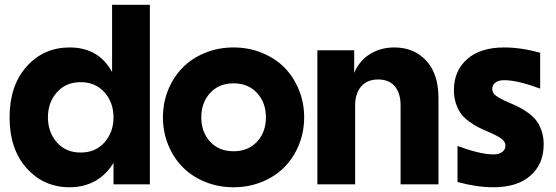

<svg xmlns="http://www.w3.org/2000/svg" viewBox="-20 -770 2321 802"><path d="M416.5 -175.3Q454.1 -217.8 454.1 -279.8Q454.1 -341.8 416.5 -384.3Q378.9 -426.8 316.9 -426.8Q254.9 -426.8 217.5 -384.3Q180.2 -341.8 180.2 -279.8Q180.2 -217.8 217.5 -175.3Q254.9 -132.8 316.9 -132.8Q378.9 -132.8 416.5 -175.3ZM271 -571.8Q392.1 -571.8 448.2 -469.2V-750H606V0H454.1V-89.8Q424.3 -40 377.4 -13.9Q330.6 12.2 271 12.2Q162.6 12.2 91.3 -67.4Q20 -147 20 -279.8Q20 -412.6 91.3 -492.2Q162.6 -571.8 271 -571.8Z M836.9 -549.3Q892.1 -571.8 955.6 -571.8Q1019 -571.8 1074.2 -549.3Q1129.4 -526.9 1168 -487.8Q1206.5 -448.7 1228.5 -394.8Q1250.5 -340.8 1250.5 -279.8Q1250.5 -218.8 1228.5 -164.8Q1206.5 -110.8 1168 -71.8Q1129.4 -32.7 1074.2 -10.3Q1019 12.2 955.6 12.2Q892.1 12.2 836.9 -10.3Q781.7 -32.7 743.2 -71.8Q704.6 -110.8 682.6 -164.8Q660.6 -218.8 660.6 -279.8Q660.6 -340.8 682.6 -394.8Q704.6 -448.7 743.2 -487.8Q781.7 -526.9 836.9 -549.3ZM857.7 -381.6Q820.8 -341.3 820.8 -279.8Q820.8 -218.3 857.7 -178.2Q894.5 -138.2 955.6 -138.2Q1016.6 -138.2 1053.7 -178.2Q1090.8 -218.3 1090.8 -279.8Q1090.8 -341.3 1053.7 -381.6Q1016.6 -421.9 955.6 -421.9Q894.5 -421.9 857.7 -381.6Z M1305.7 -560.1H1459.5V-465.8Q1481.9 -517.6 1526.4 -544.7Q1570.8 -571.8 1627.4 -571.8Q1709 -571.8 1760.3 -516.8Q1811.5 -461.9 1811.5 -359.9V0H1653.3V-330.1Q1653.3 -379.9 1629.6 -408.9Q1606 -438 1559.6 -438Q1513.2 -438 1488.3 -408.4Q1463.4 -378.9 1463.4 -330.1V0H1305.7Z M2041 12.2Q1971.7 12.2 1891.1 -9.8V-160.2Q1986.8 -125 2041 -125Q2065.4 -125 2078.4 -135.5Q2091.3 -146 2091.3 -161.1Q2091.3 -178.2 2075 -190.4Q2058.6 -202.6 2020 -219.2Q1994.6 -230 1977.8 -238.5Q1960.9 -247.1 1939.7 -262.5Q1918.5 -277.8 1906 -294.4Q1893.6 -311 1884.8 -336.7Q1876 -362.3 1876 -393.1Q1876 -474.1 1931.2 -522.9Q1986.3 -571.8 2086.4 -571.8Q2155.8 -571.8 2236.3 -549.8V-399.9Q2140.6 -435.1 2086.4 -435.1Q2062 -435.1 2049.1 -424.6Q2036.1 -414.1 2036.1 -398.9Q2036.1 -381.8 2052.5 -369.6Q2068.8 -357.4 2107.4 -340.8Q2132.8 -330.1 2149.7 -321.5Q2166.5 -313 2187.5 -297.6Q2208.5 -282.2 2220.9 -265.6Q2233.4 -249 2242.2 -223.4Q2251 -197.8 2251 -167Q2251 -85.4 2196 -36.6Q2141.1 12.2 2041 12.2Z"/></svg>

Font: TASA Explorer
Style: Regular
Weight: 900
Designer: Weizhong Zhang
Foundry: Local Remote
Version: Version 1.000;Glyphs 3.1.2 (3151)